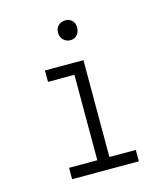

<svg xmlns="http://www.w3.org/2000/svg" viewBox="-101 -736 702 814"><g transform="rotate(-15 250.0 -329.0)"><path d="M123 -425V-475H292V-50H408V0H115V-50H239V-425ZM261 -571Q243 -571 230.5 -583.5Q218 -596 218 -615.5Q218 -635 230.5 -646.5Q243 -658 261 -658Q279 -658 290.5 -647Q302 -636 302 -616Q302 -596 290.5 -583.5Q279 -571 261 -571Z"/></g></svg>

Font: Lekton
Style: Regular
Weight: 400
Designer: Paolo Mazzetti, Luciano Perondi, Raffaele Flato, Elena Papassissa, Emilio Macchia, Michela Povoleri, Tobias Seemiller, R
Version: Version 34.000